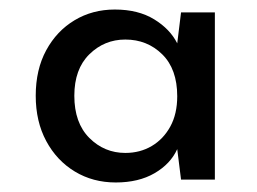

<svg xmlns="http://www.w3.org/2000/svg" viewBox="-20 -730 540 403"><path d="M223 -347Q175 -347 137 -370Q99 -393 77 -434Q55 -475 55 -529Q55 -584 77 -624.5Q99 -665 136.5 -687.5Q174 -710 221 -710Q270 -710 303.5 -689.5Q337 -669 352 -639L360 -704H431V-353H360L352 -417Q338 -386 304.5 -366.5Q271 -347 223 -347ZM243 -409Q274 -409 298.5 -423.5Q323 -438 337.5 -464.5Q352 -491 352 -528Q352 -585 320.5 -616Q289 -647 243 -647Q199 -647 167.5 -616Q136 -585 136 -529Q136 -472 167.5 -440.5Q199 -409 243 -409Z"/></svg>

Font: DM Sans 9pt Medium
Style: Regular
Weight: 500
Version: Version 4.004;gftools[0.9.30]